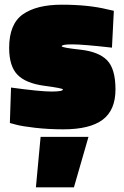

<svg xmlns="http://www.w3.org/2000/svg" viewBox="-20 -538 529 818"><path d="M133 260 153 45H357L295 260ZM457 -335Q333 -349 288 -349Q243 -349 243 -341Q243 -335 321.5 -326.5Q400 -318 436 -281.5Q472 -245 472 -157Q472 -69 417.5 -28Q363 13 250 13Q187 13 130 6.5Q73 0 48 -7L22 -14L27 -165Q151 -148 199.5 -148Q248 -148 248 -157Q248 -162 169 -172.5Q90 -183 54.5 -219.5Q19 -256 19 -334Q19 -436 77.5 -477Q136 -518 243 -518Q357 -518 438 -498L465 -492Z"/></svg>

Font: Titillium Web
Style: Black
Weight: 900
Version: Version 1.001;PS 35.000;hotconv 1.0.70;makeotf.lib2.5.55311